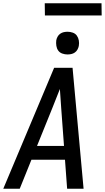

<svg xmlns="http://www.w3.org/2000/svg" viewBox="-20 -1147 640 1167"><path d="M0 0 309 -735H421L488 0H388L375 -176H171L100 0ZM205 -260H369L352 -490Q350 -519 348 -548Q346 -577 344 -606Q332 -577 321 -548Q310 -519 298 -490ZM390 -816Q374 -816 358.5 -821.5Q343 -827 334 -839.5Q325 -852 322.5 -868.5Q320 -885 322 -902Q324 -913 330 -924Q336 -935 346 -942Q356 -949 367.5 -951.5Q379 -954 391 -954Q407 -954 422.5 -948.5Q438 -943 447 -930.5Q456 -918 459 -901.5Q462 -885 459 -868Q457 -857 451 -846Q445 -835 435 -828Q425 -821 413.5 -818.5Q402 -816 390 -816ZM253 -1053 252 -1127H597L598 -1053Z"/></svg>

Font: Iosevka Md Ex Obl
Style: Regular
Weight: 500
Width: 7
Italic angle: -9°
Monospace: yes
Designer: Belleve Invis
Foundry: Belleve Invis
Version: Version 32.5.0; ttfautohint (v1.8.4)